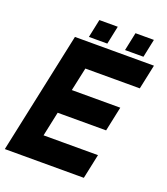

<svg xmlns="http://www.w3.org/2000/svg" viewBox="-167 -935 903 1039"><g transform="rotate(20 285.0 -415.5)"><path d="M-17 0 132 -700H587L557 -558.5H243.5L214.5 -424H493.5L463.5 -282.5H184.5L154.5 -141.5H468L438 0ZM70.5 -71H388H70.5L130.5 -353.5H413H130.5L189.5 -629.5H507H189.5ZM411 -726 433 -831H539L517 -726ZM203 -726 225 -831H331L309 -726ZM265.5 -773H265L267 -783H267.5ZM474.5 -773H474L476 -783H476.5Z"/></g></svg>

Font: Tourney Black
Style: Italic
Weight: 900
Italic angle: -12°
Version: Version 1.015